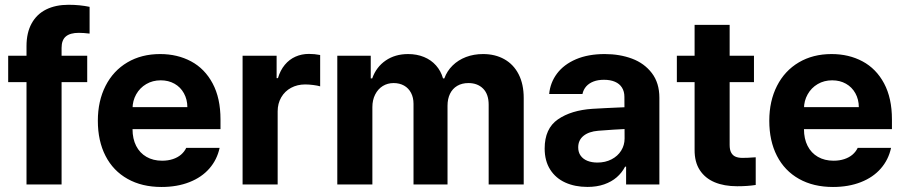

<svg xmlns="http://www.w3.org/2000/svg" viewBox="-20 -760 3729 791"><path d="M339.3 -421.6H13.7V-530.4H339.3ZM262.4 -740.3Q286.7 -740.3 308 -738.1Q329.4 -735.9 349.1 -731.8V-621.6Q324 -624.7 304.5 -624.7Q269.1 -624.7 251.4 -609.9Q233.7 -595.1 233.7 -562.8V0H89.2V-570.2Q89.2 -625.1 110.3 -663.4Q131.3 -701.7 170.2 -721Q209.2 -740.3 262.4 -740.3Z M383.1 -262.6Q383.1 -343.8 414.9 -406.3Q446.7 -468.7 504.8 -503Q562.9 -537.3 639.6 -537.3Q710.9 -537.3 767.2 -507.2Q823.5 -477.1 855.9 -416.5Q888.4 -355.9 888.4 -268.2V-227.9H441.9V-318.5H751.9Q751.7 -350.4 737.7 -375.7Q723.8 -401.1 698.9 -415.1Q674.1 -429.1 642.2 -429.1Q608.9 -429.1 582.5 -413.6Q556.1 -398.1 541.1 -371.4Q526.2 -344.8 526 -313.1V-228Q526 -188.2 540.9 -159Q555.8 -129.7 583.4 -113.8Q610.9 -97.9 647.8 -97.9Q672.2 -97.9 692.1 -104.5Q712 -111.1 725.9 -123Q739.8 -135 747.3 -150.9H884.8Q874.3 -102.1 842.6 -65.8Q810.9 -29.4 760.3 -9.6Q709.8 10.3 645.5 10.3Q564.8 10.3 505.6 -23Q446.3 -56.2 414.7 -117.8Q383.1 -179.3 383.1 -262.6Z M979.4 -530.4H1119.6V-438.2H1125.1Q1134.6 -470.4 1153.3 -492.9Q1172 -515.4 1197.4 -526.6Q1222.8 -537.9 1252.7 -537.9Q1276.3 -537.9 1299 -533.4V-404.3Q1288.1 -407.6 1270.4 -409.8Q1252.6 -412.1 1237.2 -412.1Q1204.9 -412.1 1179.1 -398.2Q1153.3 -384.3 1138.6 -358.9Q1123.9 -333.5 1123.9 -301.4V0H979.4Z M1369.6 -530.4H1507.4V-437.1H1513.5Q1530.1 -484.1 1569 -510.7Q1607.9 -537.3 1661.3 -537.3Q1697.2 -537.3 1726.7 -525.2Q1756.2 -513.1 1776.3 -490.4Q1796.4 -467.8 1805.1 -437.1H1810.6Q1821.5 -467.4 1844.6 -490.1Q1867.7 -512.8 1899.8 -525.1Q1932 -537.3 1970.2 -537.3Q2019.8 -537.3 2057.7 -516.1Q2095.7 -494.9 2116.7 -454Q2137.6 -413.1 2137.6 -356.5V0H1993.2V-328.6Q1993.2 -372.1 1970.2 -395Q1947.3 -417.8 1910 -417.8Q1883.1 -417.8 1863.7 -406.3Q1844.2 -394.8 1833.9 -373.6Q1823.7 -352.4 1823.7 -324.7V0H1683.6V-332.2Q1683.6 -358 1673.4 -377.4Q1663.2 -396.9 1644.6 -407.4Q1625.9 -417.8 1601.6 -417.8Q1576.8 -417.8 1556.9 -405.6Q1537.1 -393.3 1525.6 -370.6Q1514.1 -347.9 1514.1 -318.7V0H1369.6Z M2444.5 -221.3Q2405.9 -218.1 2384 -200.4Q2362.1 -182.7 2362.1 -152.7Q2362.1 -132.6 2372.2 -118.6Q2382.2 -104.6 2400.1 -97.4Q2418.1 -90.3 2441.3 -90.3Q2473.8 -90.3 2499.3 -103.5Q2524.9 -116.7 2539 -139.3Q2553.2 -161.9 2553.2 -189.6L2552.4 -360.9Q2552.4 -383.2 2542.4 -399.1Q2532.5 -415 2513.6 -423.1Q2494.8 -431.3 2468.2 -431.3Q2443.7 -431.3 2425.4 -424.3Q2407 -417.3 2395.2 -404.2Q2383.5 -391 2379.6 -372.7H2242.5Q2246.7 -419.5 2274.8 -457Q2302.9 -494.4 2353 -515.9Q2403.2 -537.3 2471.5 -537.3Q2533.1 -537.3 2583.8 -518.4Q2634.4 -499.5 2665.5 -458.9Q2696.5 -418.3 2696.5 -357.3V0H2559.4V-73.4H2555.3Q2541.9 -47.9 2520.6 -29.5Q2499.3 -11.1 2469 -0.5Q2438.7 10.1 2400.2 10.1Q2348.8 10.1 2309 -7.9Q2269.2 -25.9 2246.6 -61.5Q2223.9 -97.2 2223.9 -148.2Q2223.9 -230.4 2278.5 -268.2Q2333.2 -305.9 2420.8 -311.7Q2442.7 -313 2475.4 -314.7Q2508 -316.3 2534.4 -317.4Q2549.4 -318.2 2559.1 -318.4L2560.1 -228.7Q2543.9 -228 2506.8 -225.8Q2469.6 -223.6 2444.5 -221.3Z M3086.2 -421.6H2768.5V-530.4H3086.2ZM2986 -657.5V-162.8Q2986 -142.6 2992.4 -131.1Q2998.7 -119.6 3009.6 -114.8Q3020.6 -109.9 3036.6 -109.6Q3052 -109 3093.4 -112V2Q3060.1 7.3 3017.1 7.3Q2963.3 7.3 2924.1 -9.2Q2884.9 -25.7 2863 -59.2Q2841.2 -92.6 2841.6 -143V-657.5Z M3149.3 -262.6Q3149.3 -343.8 3181.1 -406.3Q3212.9 -468.7 3271 -503Q3329.1 -537.3 3405.8 -537.3Q3477.2 -537.3 3533.4 -507.2Q3589.7 -477.1 3622.2 -416.5Q3654.6 -355.9 3654.6 -268.2V-227.9H3208.1V-318.5H3518.2Q3518 -350.4 3504 -375.7Q3490 -401.1 3465.1 -415.1Q3440.3 -429.1 3408.4 -429.1Q3375.1 -429.1 3348.7 -413.6Q3322.3 -398.1 3307.4 -371.4Q3292.4 -344.8 3292.2 -313.1V-228Q3292.2 -188.2 3307.1 -159Q3322 -129.7 3349.6 -113.8Q3377.2 -97.9 3414.1 -97.9Q3438.4 -97.9 3458.3 -104.5Q3478.3 -111.1 3492.2 -123Q3506.1 -135 3513.6 -150.9H3651Q3640.5 -102.1 3608.8 -65.8Q3577.2 -29.4 3526.6 -9.6Q3476 10.3 3411.7 10.3Q3331 10.3 3271.8 -23Q3212.6 -56.2 3180.9 -117.8Q3149.3 -179.3 3149.3 -262.6Z"/></svg>

Font: Pretendard Variable
Style: Regular
Weight: 400
Designer: Base glyphs from Inter by Rasmus Andersson; Hangul glyphs from Noto Sans CJK(Source Han Sans) by Jang Soo-young and Kang
Foundry: Kil Hyung-jin
Version: Version 1.100;FEAKit 1.0